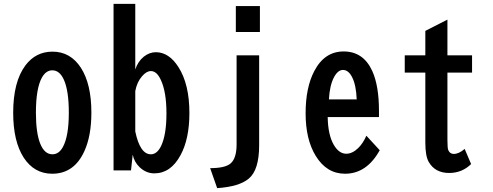

<svg xmlns="http://www.w3.org/2000/svg" viewBox="-20 -850 2540 989"><path d="M250.5 -584Q342.8 -584 397 -500.5Q450.7 -416.5 450.7 -270.5Q450.7 -150.9 415 -72.3Q362.3 44.9 249 44.9Q156.2 44.9 102.1 -38.1Q47.9 -122.1 47.9 -269Q47.9 -429.2 111.3 -513.7Q164.6 -584 250.5 -584ZM249.5 -487.8Q217.3 -487.8 196.3 -451.2Q165 -395.5 165 -269.5Q165 -165 187.5 -109.4Q209.5 -55.2 250 -55.2Q283.7 -55.2 304.2 -93.3Q334.5 -148.9 334.5 -270Q334.5 -381.3 309.6 -438Q287.6 -487.8 249.5 -487.8Z M564.9 -830.1H676.8V-492.2Q690.4 -533.7 720.7 -558.1Q750 -581.1 782.7 -581.1Q850.1 -581.1 898.9 -504.9Q955.6 -416.5 955.6 -268.1Q955.6 -134.3 909.7 -50.3Q859.4 43 774.9 43Q731.9 43 698.2 10.3Q671.4 -15.6 663.6 -53.2L654.8 27.8H564.9ZM676.8 -172.9Q701.2 -55.2 757.3 -55.2Q789.1 -55.2 810.1 -98.6Q837.4 -156.2 837.4 -266.1Q837.4 -375.5 809.1 -437Q788.1 -483.9 757.3 -483.9Q734.4 -483.9 711.4 -457Q685.5 -427.2 676.8 -380.9Z M1194.8 -818.8H1318.8V-685.1H1194.8ZM1198.7 -564.9H1314.9V-102.1Q1314.9 25.4 1261.7 69.8Q1212.9 111.3 1098.6 119.1L1062.5 16.1Q1139.2 16.1 1167.5 -7.8Q1198.7 -34.2 1198.7 -106Z M1932.1 -247.1H1668Q1669.4 -156.2 1698.7 -105Q1725.6 -58.1 1763.7 -58.1Q1794.9 -58.1 1825.2 -87.4Q1850.1 -111.8 1867.2 -150.9L1936 -76.2Q1869.1 44.9 1757.3 44.9Q1662.6 44.9 1606.4 -46.9Q1554.2 -131.8 1554.2 -266.1Q1554.2 -399.4 1599.1 -484.4Q1651.9 -585 1750 -585Q1851.6 -585 1897.5 -484.4Q1932.1 -408.2 1932.1 -278.8ZM1817.4 -337.9Q1814.5 -411.1 1794.4 -451.2Q1775.4 -489.7 1746.6 -489.7Q1720.2 -489.7 1700.2 -451.7Q1678.2 -410.2 1674.3 -337.9Z M2284.7 -749V-564.9H2411.6V-476.1H2284.7V-127.9Q2284.7 -86.4 2289.1 -76.7Q2297.4 -57.1 2317.4 -57.1Q2343.8 -57.1 2373.5 -83L2406.7 -4.9Q2359.9 41 2293.5 41Q2220.7 41 2188 -16.6Q2170.9 -47.4 2170.9 -115.2V-476.1H2064.9V-564.9H2170.9V-690.9Z"/></svg>

Font: BIZ UDGothic
Style: Bold
Weight: 700
Monospace: yes
Designer: TypeBank Co., Ltd.
Foundry: Morisawa Inc.
Version: Version 1.05